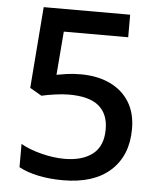

<svg xmlns="http://www.w3.org/2000/svg" viewBox="-52 -759 676 814"><g transform="rotate(5 286.0 -352.0)"><path d="M283 -444Q354 -444 407 -419Q460 -394 489.5 -347Q519 -300 519 -232Q519 -119 448 -54.5Q377 10 246 10Q190 10 141.5 0Q93 -10 58 -29V-128Q95 -107 146.5 -94Q198 -81 245 -81Q320 -81 364 -115Q408 -149 408 -221Q408 -286 367.5 -320Q327 -354 241 -354Q213 -354 179 -349Q145 -344 124 -339L74 -368L101 -714H469V-618H195L180 -433Q197 -436 222.5 -440Q248 -444 283 -444Z"/></g></svg>

Font: Noto Sans Adlam Unjoined Medium
Style: Regular
Weight: 500
Version: Version 3.001